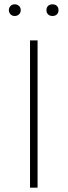

<svg xmlns="http://www.w3.org/2000/svg" viewBox="-20 -869 313 889"><path d="M154 0H119V-682H154ZM202.5 -841.5Q210 -849 223 -849Q236 -849 243.5 -841.5Q251 -834 251 -822Q251 -810 243.5 -802.5Q236 -795 223 -795Q210 -795 202.5 -802.5Q195 -810 195 -822Q195 -834 202.5 -841.5ZM28.5 -841Q36 -849 48 -849Q60 -849 68 -841.5Q76 -834 76 -822Q76 -810 68 -802.5Q60 -795 48 -795Q36 -795 28.5 -803Q21 -811 21 -822Q21 -833 28.5 -841Z"/></svg>

Font: FiraSans
Style: Regular
Weight: 200
Designer: Carrois Corporate & Edenspiekermann AG
Foundry: Carrois Corporate GbR & Edenspiekermann AG
Version: Version 3.106;PS 003.106;hotconv 1.0.70;makeotf.lib2.5.58329